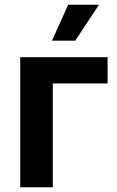

<svg xmlns="http://www.w3.org/2000/svg" viewBox="-20 -786 490 806"><path d="M431.6 -545.9V-435.5H201.7V0H64.9V-545.9ZM198.2 -615.2 266.1 -766.1H395.5L295.9 -615.2Z"/></svg>

Font: Inter
Style: 650
Weight: 650
Designer: Rasmus Andersson
Foundry: rsms
Version: Version 4.001;git-66647c0bb